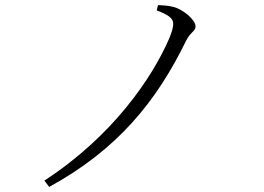

<svg xmlns="http://www.w3.org/2000/svg" viewBox="-20 -723 1040 757"><path d="M598 -682C642 -665 663 -652 663 -629C663 -617 658 -597 647 -571C580 -416 424 -186 155 -11L174 14C444 -134 597 -323 714 -563C732 -598 751 -600 751 -619C751 -645 700 -688 662 -696C643 -701 623 -702 603 -703Z"/></svg>

Font: Noto Serif SC Light
Style: Regular
Weight: 300
Designer: Ryoko NISHIZUKA 西塚涼子 (kana & ideographs); Frank Grießhammer (Latin, Greek & Cyrillic); Wenlong ZHANG 张文龙 (bopomofo); San
Foundry: Adobe
Version: Version 2.001;hotconv 1.1.0;makeotfexe 2.6.0